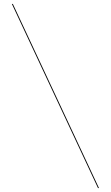

<svg xmlns="http://www.w3.org/2000/svg" viewBox="-20 -800 560 970"><path d="M45 -780H40L475 150H480Z"/></svg>

Font: Bodoni* 36pt Fatface
Style: Regular
Weight: 900
Version: Version 2.3